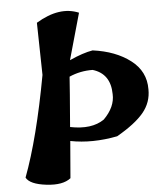

<svg xmlns="http://www.w3.org/2000/svg" viewBox="-57 -889 783 937"><g transform="rotate(-5 334.5 -420.5)"><path d="M364 -826 300 -599Q366 -629 414 -637Q526 -622 598 -567Q670 -512 669 -424Q670 -360 629 -310.5Q588 -261 497 -209Q374 -185 267 -206Q258 -94 252 -25Q213 6 132.5 -3.5Q52 -13 34 -47Q104 -233 160 -539L155 -795Q271 -865 364 -826ZM439 -296Q496 -353 493 -416Q492 -516 406 -542Q345 -543 291 -519Q288 -468 272 -274Q377 -253 439 -296Z"/></g></svg>

Font: Tillana
Style: Bold
Weight: 700
Designer: Lipi Raval (Devanagari, Latin), Jonny Pinhorn (Latin)
Foundry: Indian Type Foundry
Version: Version 2.002;PS 1.0;hotconv 1.0.79;makeotf.lib2.5.61930; tt